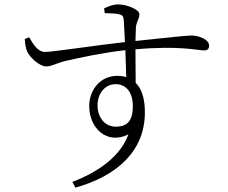

<svg xmlns="http://www.w3.org/2000/svg" viewBox="-20 -793 1040 876"><path d="M508 -215C462 -215 425 -253 425 -313C425 -364 457 -409 508 -409C551 -409 586 -377 586 -309C586 -238 558 -215 508 -215ZM516 -447C434 -447 387 -379 387 -309C387 -207 469 -131 566 -180C530 -81 431 -9 310 37L324 63C511 11 641 -102 641 -280C641 -340 628 -387 599 -415L598 -568C802 -586 881 -563 911 -563C928 -563 934 -571 934 -585C934 -614 885 -631 854 -631C832 -631 759 -623 598 -606L600 -666C601 -692 616 -706 616 -728C616 -751 556 -773 519 -773C494 -773 472 -762 455 -755L458 -733C487 -732 509 -732 523 -728C539 -724 544 -719 545 -698L550 -601C430 -588 221 -556 186 -556C152 -556 132 -591 113 -623L93 -615C94 -596 97 -574 104 -558C115 -533 159 -490 191 -490C216 -490 235 -504 279 -515C344 -530 456 -554 552 -564L556 -441C544 -445 531 -447 516 -447Z"/></svg>

Font: Noto Serif KR Light
Style: Regular
Weight: 300
Designer: Ryoko NISHIZUKA 西塚涼子 (kana & ideographs); Frank Grießhammer (Latin, Greek & Cyrillic); Wenlong ZHANG 张文龙 (bopomofo); San
Foundry: Adobe
Version: Version 2.001;hotconv 1.1.0;makeotfexe 2.6.0